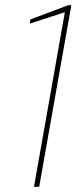

<svg xmlns="http://www.w3.org/2000/svg" viewBox="-20 -720 295 740"><path d="M111 0 230 -673 95 -629 97 -645 243 -700H255L131 0Z"/></svg>

Font: DM Sans 11pt Thin
Style: Italic
Weight: 250
Italic angle: -10°
Version: Version 4.004;gftools[0.9.30]